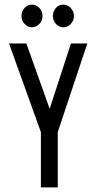

<svg xmlns="http://www.w3.org/2000/svg" viewBox="-20 -811 415 831"><path d="M157 0V-239L19 -623H94L195 -340L287 -623H358L230 -239V0ZM118 -693Q100 -693 86.5 -707.5Q73 -722 73 -742Q73 -762 86 -776.5Q99 -791 118 -791Q137 -791 150.5 -776.5Q164 -762 164 -742Q164 -722 150.5 -707.5Q137 -693 118 -693ZM254 -693Q236 -693 222.5 -707Q209 -721 209 -742Q209 -762 222 -776.5Q235 -791 254 -791Q273 -791 286.5 -776Q300 -761 300 -742Q300 -722 286.5 -707.5Q273 -693 254 -693Z"/></svg>

Font: Inconsolata Condensed Medium
Style: Regular
Weight: 500
Width: 3
Monospace: yes
Designer: Raph Levien, Cyreal, Brenton Simpson
Foundry: Raph Levien, Cyreal, Google
Version: Version 3.100; ttfautohint (v1.8.4.7-5d5b)